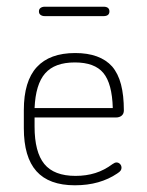

<svg xmlns="http://www.w3.org/2000/svg" viewBox="-20 -542 437 572"><path d="M83 -192H325Q336 -192 342.5 -197.5Q349 -203 349 -213Q349 -258 340.5 -290.5Q332 -323 314 -344Q278 -384 204 -384Q128 -384 89.5 -342Q51 -300 51 -214V-160Q51 -74 88.5 -32Q126 10 203 10Q241 10 272.5 1Q304 -8 329 -25Q337 -30 339.5 -34Q342 -38 342 -42Q342 -49 337.5 -53.5Q333 -58 327 -58Q322 -58 315 -53Q291 -35 264 -26.5Q237 -18 205 -18Q141 -18 112 -53.5Q83 -89 83 -165ZM316 -220H83Q86 -291 114.5 -323.5Q143 -356 203 -356Q262 -356 288 -324.5Q314 -293 316 -220ZM113 -522Q106 -522 101 -518.5Q96 -515 96 -508Q96 -501 101 -497.5Q106 -494 113 -494H289Q297 -494 301.5 -497.5Q306 -501 306 -508Q306 -515 301.5 -518.5Q297 -522 289 -522Z"/></svg>

Font: Beiruti ExtraLight
Style: Regular
Weight: 250
Designer: Arlette Boutros
Foundry: Boutros
Version: Version 1.41